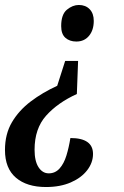

<svg xmlns="http://www.w3.org/2000/svg" viewBox="-41 -561 500 772"><path d="M273 -316 268 -183Q191 -148 144.5 -96Q98 -44 98 41Q98 87 114 111.5Q130 136 155 136Q181 136 198.5 116.5Q216 97 226 64.5Q236 32 242 -6Q333 -6 333 58Q333 93 309.5 123.5Q286 154 243.5 172.5Q201 191 144 191Q67 191 23 153.5Q-21 116 -21 42Q-21 -22 7 -69.5Q35 -117 82.5 -153Q130 -189 189 -216L221 -316ZM276 -541Q303 -541 319.5 -524Q336 -507 336 -477Q336 -440 317 -417Q298 -394 266 -394Q239 -394 222 -409Q205 -424 205 -456Q205 -503 228 -522Q251 -541 276 -541Z"/></svg>

Font: Noto Serif Tamil ExtraCondensed SemiBold
Style: Italic
Weight: 600
Width: 2
Italic angle: -12°
Designer: Indian Type Foundry, Tom Grace, and the Monotype Design Team
Foundry: Monotype Imaging Inc.
Version: Version 2.003; ttfautohint (v1.8.4.7-5d5b)